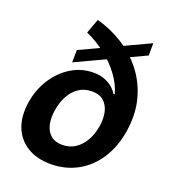

<svg xmlns="http://www.w3.org/2000/svg" viewBox="-141 -872 878 987"><g transform="rotate(20 298.0 -378.5)"><path d="M532.7 -685.5 174.8 -517.6 175.8 -585.4 533.2 -752.9ZM249 11.7Q171.4 11.2 118.9 -21.7Q66.4 -54.7 44.2 -113.5Q22 -172.4 34.7 -250Q46.4 -322.3 84 -380.4Q121.6 -438.5 177 -472.2Q232.4 -505.9 297.9 -505.9Q332 -505.9 357.4 -496.1Q382.8 -486.3 400.9 -471.2Q418.9 -456.1 429.7 -438.5H437Q422.9 -488.8 388.7 -535.6Q354.5 -582.5 304.9 -621.8Q255.4 -661.1 194.8 -688.5L224.1 -767.6Q299.8 -747.6 367.2 -705.3Q434.6 -663.1 483.2 -600.8Q531.7 -538.6 553.2 -457.8Q574.7 -377 559.1 -279.8Q544.4 -190.4 501.7 -125Q459 -59.6 394.3 -24.2Q329.6 11.2 249 11.7ZM271.5 -101.6Q310.5 -101.6 340.8 -121.1Q371.1 -140.6 391.4 -175.3Q411.6 -210 419.4 -255.4Q426.8 -298.3 419.2 -334Q411.6 -369.6 388.2 -391.1Q364.7 -412.6 322.8 -412.6Q282.2 -412.6 251.7 -392.3Q221.2 -372.1 202.1 -337.2Q183.1 -302.2 175.8 -257.8Q168.5 -213.4 176.3 -178Q184.1 -142.6 207.8 -122.1Q231.4 -101.6 271.5 -101.6Z"/></g></svg>

Font: Inter 16pt
Style: Bold Italic
Weight: 700
Italic angle: -9.3988°
Version: Version 4.001;git-66647c0bb